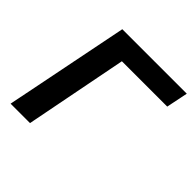

<svg xmlns="http://www.w3.org/2000/svg" viewBox="-179 -861 1021 1021"><g transform="rotate(45 332.0 -350.0)"><path d="M179 -700H664L639 -578H298L185 0H39Z"/></g></svg>

Font: Argentum Sans Medium
Style: Italic
Weight: 500
Italic angle: -11°
Designer: Julieta Ulanovsky (font), Cristiano Sobral (main changes and remaster)
Foundry: Julieta Ulanovsky (font), Cristiano Sobral (main changes and remaster)
Version: Version 2.007;June 15, 2022;FontCreator 14.0.0.2814 64-bit; 